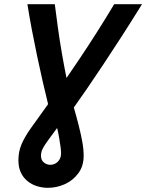

<svg xmlns="http://www.w3.org/2000/svg" viewBox="-20 -713 699 918"><path d="M209 185Q182 185 156.5 177Q131 169 111 152.5Q91 136 79.5 111.5Q68 87 68 53Q68 13 82.5 -22Q97 -57 128.5 -101.5Q160 -146 210 -215Q198 -263 184.5 -322Q171 -381 157.5 -445Q144 -509 132 -572.5Q120 -636 111 -693H242Q248 -645 256.5 -583Q265 -521 276 -457.5Q287 -394 298 -340Q329 -385 364.5 -438Q400 -491 440.5 -554.5Q481 -618 526 -693H659Q607 -609 560.5 -537Q514 -465 473.5 -404Q433 -343 398 -292Q363 -241 333 -199Q346 -154 356.5 -112.5Q367 -71 373.5 -35Q380 1 380 32Q380 81 354.5 115.5Q329 150 290 167.5Q251 185 209 185ZM220 75Q233 75 244.5 69Q256 63 264 50.5Q272 38 272 19Q272 8 269.5 -10.5Q267 -29 263 -53Q259 -77 253 -101Q226 -64 209 -41Q192 -18 184 -2Q176 14 176 32Q176 53 190 64Q204 75 220 75Z"/></svg>

Font: Ubuntu Sans Mono
Style: Bold Italic
Weight: 700
Italic angle: -13.5°
Monospace: yes
Designer: Dalton Maag Ltd
Foundry: Dalton Maag Ltd
Version: Version 1.006